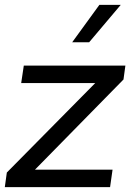

<svg xmlns="http://www.w3.org/2000/svg" viewBox="-31 -770 568 790"><path d="M377.9 -750H465.8L335.9 -596.2H266.1ZM-2.9 -60.1 360.8 -428.2H56.2L66.9 -500H484.9L477.1 -442.9L112.8 -71.8H432.1L421.9 0H-11.2Z"/></svg>

Font: Oakes Grotesk
Style: Italic
Weight: 400
Designer: Samuel Oakes
Foundry: Samuel Oakes
Version: Version 1.0 | wf-rip DC20170320